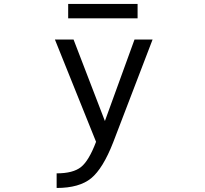

<svg xmlns="http://www.w3.org/2000/svg" viewBox="-20 -725 1040 975"><path d="M326.2 -631.8V-705.1H678.7V-631.8ZM512.7 -110.4 663.1 -524.4H754.9L554.7 -2Q502.9 130.9 442.9 180.2Q382.8 229.5 267.6 229.5V155.3Q351.6 155.3 391.6 123Q431.6 90.8 467.8 -4.9L258.8 -524.4H353.5Z"/></svg>

Font: GenEi Gothic M Regular
Style: Regular
Weight: 400
Designer: o_tamon (Modified); [Source Han Sans]
Ryoko NISHIZUKA  (kana & ideographs); Paul D. Hunt (Latin, Greek & Cyrillic); Wenl
Version: Version 1.1a;Original Version 1.004